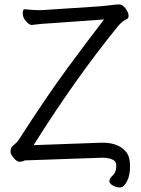

<svg xmlns="http://www.w3.org/2000/svg" viewBox="-20 -725 640 869"><path d="M487 72Q508 55 506 21Q506 4 486.5 -4Q467 -12 436 -11L92 1Q89 3 86 4Q78 7 67.5 7Q57 7 42.5 -9.5Q28 -26 28 -37Q28 -48 30 -54Q32 -60 45 -71Q58 -82 62 -88Q190 -287 284.5 -415.5Q379 -544 451 -637L199 -619Q175 -618 154.5 -615.5Q134 -613 124 -612H123Q113 -612 98 -628.5Q83 -645 83 -664Q83 -683 91 -683H93Q137 -679 155.5 -679Q174 -679 198 -681L440 -697Q463 -699 485 -702Q507 -705 521 -705Q535 -705 548.5 -686Q562 -667 562 -654.5Q562 -642 555 -639Q538 -633 517 -610Q325 -375 132 -68L433 -79Q508 -82 545 -44Q567 -23 568.5 21Q570 65 555.5 94Q541 123 524.5 123.5Q508 124 491.5 115Q475 106 475 95Q475 84 487 72Z"/></svg>

Font: LXGW Bright TC
Style: Regular
Weight: 400
Designer: Christian Thalmann (Catharsis Fonts)
Foundry: LXGW / Christian Thalmann (Catharsis Fonts) / Fontworks Inc.
Version: Version 5.501